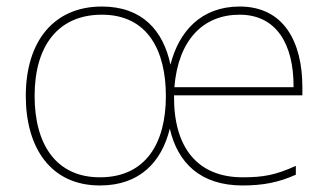

<svg xmlns="http://www.w3.org/2000/svg" viewBox="-20 -558 1007 588"><path d="M714 -538C596 -538 528 -462 502 -360C480 -464 416 -538 292 -538C145 -538 59 -432 59 -264C59 -107 134 10 286 10C407 10 475 -61 500 -164C524 -60 593 10 723 10C787 10 835 0 886 -23V-50C824 -22 787 -15 723 -15C586 -15 511 -105 513 -266H906V-291C906 -430 849 -538 714 -538ZM292 -513C433 -513 488 -402 488 -264C488 -119 426 -15 286 -15C151 -15 86 -117 86 -264C86 -420 160 -513 292 -513ZM714 -513C826 -513 880 -423 879 -291H514C526 -436 602 -513 714 -513Z"/></svg>

Font: Noto Sans Georgian Thin
Style: Regular
Weight: 100
Designer: Monotype Design Team, Akaki Razmadze
Foundry: Google LLC
Version: Version 2.005